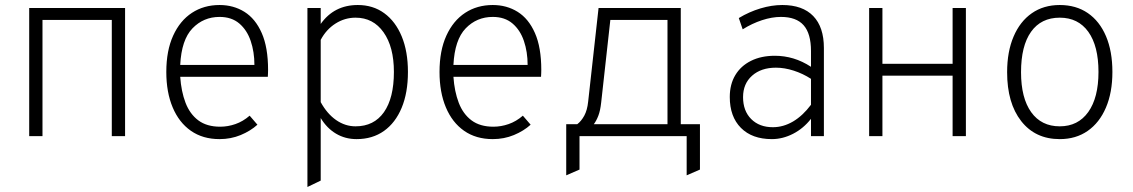

<svg xmlns="http://www.w3.org/2000/svg" viewBox="-20 -543 4521 766"><path d="M96.5 0V-511H479V0H426V-463.5H149.5V0Z M856 12Q789 12 741.5 -21.2Q694 -54.5 668.8 -114.8Q643.5 -175 643.5 -256Q643.5 -341 670.8 -400.8Q698 -460.5 745.8 -491.8Q793.5 -523 856 -523Q911.5 -523 955.2 -495.8Q999 -468.5 1024.2 -411.2Q1049.5 -354 1049.5 -264Q1049.5 -258 1049.2 -251Q1049 -244 1048.5 -236.5H699Q703 -178 720.2 -133Q737.5 -88 771.2 -62.8Q805 -37.5 858.5 -37.5Q889 -37.5 919.2 -48Q949.5 -58.5 976 -81.5L1007 -45.5Q979.5 -20.5 940.2 -4.2Q901 12 856 12ZM699 -284H995Q995 -336 980.2 -379.5Q965.5 -423 934.8 -449.2Q904 -475.5 856 -475.5Q792 -475.5 748 -430Q704 -384.5 699 -284Z M1206.5 203V-511H1259.5V-447.5Q1313 -523 1407.5 -523Q1468.5 -523 1513.2 -490.2Q1558 -457.5 1582.8 -397.5Q1607.5 -337.5 1607.5 -256Q1607.5 -173 1582.5 -113Q1557.5 -53 1511.8 -20.5Q1466 12 1402.5 12Q1357 12 1320.5 -9.8Q1284 -31.5 1259.5 -72V177.5ZM1398.5 -39Q1472 -39 1511.8 -95.5Q1551.5 -152 1551.5 -256Q1551.5 -356 1510.2 -414.2Q1469 -472.5 1398.5 -472.5Q1355.5 -472.5 1318.5 -449Q1281.5 -425.5 1259.5 -384V-135.5Q1285 -89 1321 -64Q1357 -39 1398.5 -39Z M1946 12Q1879 12 1831.5 -21.2Q1784 -54.5 1758.8 -114.8Q1733.5 -175 1733.5 -256Q1733.5 -341 1760.8 -400.8Q1788 -460.5 1835.8 -491.8Q1883.5 -523 1946 -523Q2001.5 -523 2045.2 -495.8Q2089 -468.5 2114.2 -411.2Q2139.5 -354 2139.5 -264Q2139.5 -258 2139.2 -251Q2139 -244 2138.5 -236.5H1789Q1793 -178 1810.2 -133Q1827.5 -88 1861.2 -62.8Q1895 -37.5 1948.5 -37.5Q1979 -37.5 2009.2 -48Q2039.5 -58.5 2066 -81.5L2097 -45.5Q2069.5 -20.5 2030.2 -4.2Q1991 12 1946 12ZM1789 -284H2085Q2085 -336 2070.2 -379.5Q2055.5 -423 2024.8 -449.2Q1994 -475.5 1946 -475.5Q1882 -475.5 1838 -430Q1794 -384.5 1789 -284Z M2239 156.5V-47.5H2283Q2299 -59.5 2311 -81.5Q2323 -103.5 2326.5 -137.5L2368 -511H2696V-47.5H2772.5V133.5L2719.5 156.5V0H2292V133.5ZM2349 -47.5H2643V-463.5H2415L2378.5 -134.5Q2375 -101.5 2367 -81Q2359 -60.5 2349 -47.5Z M3059.5 12Q2980.5 12 2936 -32.8Q2891.5 -77.5 2891.5 -156Q2891.5 -206.5 2913.5 -243.2Q2935.5 -280 2976 -300.2Q3016.5 -320.5 3071.5 -320.5Q3109 -320.5 3145 -309.8Q3181 -299 3215.5 -276.5V-339.5Q3215.5 -409 3186.2 -442.2Q3157 -475.5 3095.5 -475.5Q3060 -475.5 3020.2 -462.5Q2980.5 -449.5 2943 -426L2927.5 -471Q2969 -496 3014 -509.5Q3059 -523 3101 -523Q3182 -523 3224.5 -479Q3267 -435 3267 -351.5V0H3215.5V-69Q3185.5 -30.5 3144 -9.2Q3102.5 12 3059.5 12ZM3063.5 -35.5Q3105 -35.5 3143.8 -58.2Q3182.5 -81 3215.5 -125V-228.5Q3183 -249.5 3146.5 -261.2Q3110 -273 3075.5 -273Q3016.5 -273 2980.5 -241Q2944.5 -209 2944.5 -155.5Q2944.5 -100.5 2977 -68Q3009.5 -35.5 3063.5 -35.5Z M3447.5 0V-511H3500.5V-288.5H3780.5V-511H3833.5V0H3780.5V-241H3500.5V0Z M4208 12Q4110.5 12 4054.2 -59.8Q3998 -131.5 3998 -255Q3998 -337 4023.8 -397.2Q4049.5 -457.5 4096.5 -490.2Q4143.5 -523 4208 -523Q4273 -523 4320 -490.8Q4367 -458.5 4392.5 -398.5Q4418 -338.5 4418 -256Q4418 -174 4392.2 -113.8Q4366.5 -53.5 4319.5 -20.8Q4272.5 12 4208 12ZM4208 -39Q4281 -39 4321.8 -96.2Q4362.5 -153.5 4362.5 -256Q4362.5 -359.5 4322 -416Q4281.5 -472.5 4208 -472.5Q4133.5 -472.5 4093.5 -416.2Q4053.5 -360 4053.5 -255Q4053.5 -152 4094 -95.5Q4134.5 -39 4208 -39Z"/></svg>

Font: Overpass ExtraLight
Style: Regular
Weight: 250
Designer: Delve Withrington, Dave Bailey, Thomas Jockin
Foundry: Delve Fonts LLC
Version: Version 4.000